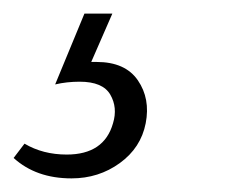

<svg xmlns="http://www.w3.org/2000/svg" viewBox="-88 -20 332 282"><path d="M54 71Q96 71 114.5 98Q133 125 126 161Q119 197 88 219.5Q57 242 17 242Q-35 242 -68 212L-52 191Q-25 207 10 207Q65 207 78 161Q85 138 74 119Q63 100 29 100Q10 100 -7 104L36 0H77L46 71Z"/></svg>

Font: EauTest Semilight
Style: Italic
Weight: 300
Italic angle: -12°
Designer: Christian Thalmann (Catharsis Fonts)
Version: Version 0.001;PS 000.001;hotconv 1.0.88;makeotf.lib2.5.64775